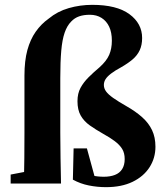

<svg xmlns="http://www.w3.org/2000/svg" viewBox="-20 -758 679 793"><path d="M24 0V-37L118 -55H166V0ZM78 0Q80 -53 80.5 -105.5Q81 -158 81 -210V-446Q81 -507 93 -551Q105 -595 127.5 -627Q150 -659 181 -681Q217 -711 264 -724.5Q311 -738 361 -738Q462 -738 514.5 -699.5Q567 -661 567 -601Q567 -572 557 -550.5Q547 -529 527.5 -512.5Q508 -496 480 -480Q454 -466 438.5 -454Q423 -442 416 -431Q409 -420 409 -407Q409 -393 418 -380.5Q427 -368 447.5 -353.5Q468 -339 503 -319Q540 -298 567 -274Q594 -250 608 -220.5Q622 -191 622 -152Q622 -105 597.5 -67Q573 -29 527.5 -7Q482 15 418 15Q382 15 347 8Q312 1 281 -16L284 -145H339L377 -6L303 -56Q338 -38 361 -33Q384 -28 409 -28Q435 -28 454.5 -35.5Q474 -43 484.5 -59.5Q495 -76 495 -101Q495 -126 484.5 -143Q474 -160 454 -175Q434 -190 405 -206Q375 -223 351 -240Q327 -257 313.5 -280.5Q300 -304 300 -340Q300 -372 312.5 -395Q325 -418 345.5 -438.5Q366 -459 391 -480Q420 -506 431 -531.5Q442 -557 442 -590Q442 -624 431 -647.5Q420 -671 399.5 -684Q379 -697 351 -697Q326 -697 307 -690.5Q288 -684 274 -669Q257 -652 247 -623Q237 -594 233 -548.5Q229 -503 229 -436V-210Q229 -158 230 -105.5Q231 -53 232 0Z"/></svg>

Font: Source Serif 4 36pt
Style: Bold
Weight: 700
Designer: Frank Grießhammer
Foundry: Adobe Systems Incorporated
Version: Version 4.004;hotconv 1.0.116;makeotfexe 2.5.65601